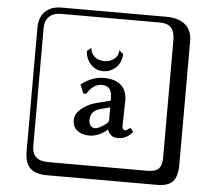

<svg xmlns="http://www.w3.org/2000/svg" viewBox="-62 -822 1223 1102"><g transform="rotate(5 550.0 -271.0)"><path d="M439 -539.1Q439.9 -509.3 461.9 -489.3Q483.9 -469.2 520 -469.2Q549.8 -469.2 574.5 -487.5Q599.1 -505.9 600.1 -539.1L624 -518.1Q619.1 -463.9 587.2 -437.5Q555.2 -411.1 520 -411.1Q475.1 -411.1 446.5 -441.2Q418 -471.2 414.1 -518.1ZM576.2 -208 516.1 -191.9Q464.4 -177.7 463.9 -124Q463.9 -106.9 473.4 -94Q482.9 -81.1 499 -81.1Q522 -81.1 563 -112.8Q576.2 -124 576.2 -132.8ZM655.8 -106.9Q655.8 -84 673.8 -84Q678.7 -84 701.2 -100.1L703.1 -98.1Q710.9 -94.2 719.2 -78.1Q685.1 -36.1 634.8 -36.1Q610.8 -36.1 595.5 -48.6Q580.1 -61 575.2 -80.1H574.2Q525.4 -36.1 470.2 -36.1Q428.2 -36.1 401.1 -57.1Q374 -78.1 374 -117.2Q374 -154.3 412.1 -185.1Q450.2 -215.8 505.9 -229L571.8 -245.1Q575.7 -245.1 576.2 -253.9Q576.2 -295.9 562 -314Q547.9 -332 517.1 -332Q467.3 -332 432.1 -272.9L415 -273.9L395 -323.2L397.9 -326.2Q416 -342.3 451.9 -357.7Q487.8 -373 523.9 -373Q658.7 -373 659.2 -251Q659.2 -249 657.5 -184.6Q655.8 -120.1 655.8 -106.9ZM249 -717.8Q204.1 -717.8 179.9 -693.8Q155.8 -669.9 155.8 -625V53.2Q155.8 136.2 249 136.2H820.8Q865.7 136.2 884.8 117.2Q903.8 98.1 903.8 53.2V-625Q903.8 -717.8 820.8 -717.8ZM1000 84Q1000 152.8 973.4 182.4Q946.8 211.9 880.9 211.9H249Q181.2 211.9 150.6 181.4Q120.1 150.9 120.1 84V-625Q120.1 -687 154.1 -720.5Q188 -753.9 249 -753.9H851.1Q920.9 -753.9 960.4 -721.9Q1000 -689.9 1000 -625Z"/></g></svg>

Font: Linux Biolinum Keyboard O
Style: Regular
Weight: 700
Designer: Philipp H. Poll
Foundry: Philipp H. Poll
Version: Version 0.6.1